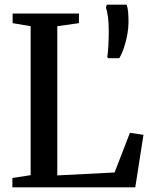

<svg xmlns="http://www.w3.org/2000/svg" viewBox="-20 -801 646 821"><path d="M33 0V-40L111 -52V-689L34 -702V-743H317.5V-702L225 -689V-51L470 -63.5L535.5 -233L593.5 -224.5L558.5 0ZM490 -552H441.5L439 -558.5Q442 -579.5 443.5 -608Q445 -636.5 445 -669Q445 -702.5 441.8 -727.8Q438.5 -753 433 -767.5L436.5 -781H521.5Q526 -768.5 527.8 -750.8Q529.5 -733 529.5 -705Q529.5 -682.5 524.5 -654Q519.5 -625.5 510.5 -598.2Q501.5 -571 490 -552Z"/></svg>

Font: Merriweather 60pt Medium
Style: Regular
Weight: 500
Version: Version 2.100